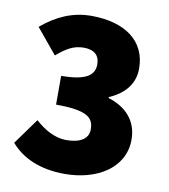

<svg xmlns="http://www.w3.org/2000/svg" viewBox="-76 -711 692 788"><g transform="rotate(10 270.0 -317.0)"><path d="M246 12C378 12 492 -54 492 -174C492 -254 442 -304 370 -326V-330C438 -360 472 -406 472 -467C472 -582 382 -646 242 -646C164 -646 98 -616 36 -564L122 -460C162 -494 192 -512 234 -512C277 -512 300 -492 300 -454C300 -410 268 -382 162 -382V-262C295 -262 320 -234 320 -186C320 -146 284 -126 228 -126C183 -126 137 -150 98 -186L20 -78C68 -22 143 12 246 12Z"/></g></svg>

Font: Giro Sans Black
Style: Regular
Weight: 900
Designer: Paul D. Hunt
Foundry: Adobe Systems Incorporated
Version: Version 1.000;PS 1.0;hotconv 1.0.88;makeotf.lib2.5.647800